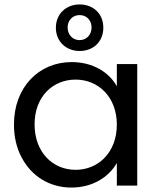

<svg xmlns="http://www.w3.org/2000/svg" viewBox="-20 -837 716 866"><path d="M43 -276C43 -221 54 -171 77 -128C122 -41 205 9 302 9C397 9 471 -38 507 -102V0H599V-548H507V-448C472 -511 399 -557 303 -557C156 -557 43 -444 43 -276ZM136 -276C136 -402 219 -478 321 -478C423 -478 507 -400 507 -275C507 -149 423 -71 321 -71C219 -71 136 -149 136 -276ZM232 -712C232 -649 279 -607 339 -607C400 -607 446 -648 446 -712C446 -776 400 -817 339 -817C279 -817 232 -775 232 -712ZM285 -713C285 -746 308 -769 339 -769C370 -769 393 -746 393 -713C393 -680 370 -656 339 -656C308 -656 285 -680 285 -713Z"/></svg>

Font: Poppins
Style: Regular
Weight: 400
Designer: Ninad Kale (Devanagari), Jonny Pinhorn (Latin)
Foundry: Indian Type Foundry
Version: 4.004